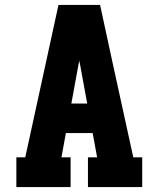

<svg xmlns="http://www.w3.org/2000/svg" viewBox="-20 -755 640 775"><path d="M46 0V-120H82L216 -735H384L437 -490L518 -120H554V0H335V-120H372L354 -218H246L228 -120H265V0ZM268 -337H332L304 -490Q303 -495 302 -500Q301 -505 300 -510Q299 -505 298 -500Q297 -495 296 -490Z"/></svg>

Font: Iosevka Etoile Heavy
Style: Regular
Weight: 900
Designer: Belleve Invis
Foundry: Belleve Invis
Version: Version 22.1.2; ttfautohint (v1.8.4)